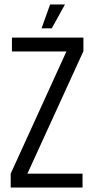

<svg xmlns="http://www.w3.org/2000/svg" viewBox="-20 -840 422 860"><path d="M33.5 -671.7H353.6V-610.7L102.7 -62.2H349.7V0H27.9V-62.2L277.5 -609.4H33.5ZM204.5 -820.1H271.1L211.9 -713H166.1Z"/></svg>

Font: Khand Variable Light
Style: Regular
Weight: 300
Designer: Satya Rajpurohit
Foundry: Indian Type Foundry
Version: Version 3.000